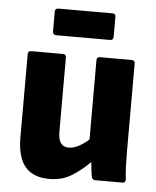

<svg xmlns="http://www.w3.org/2000/svg" viewBox="-51 -721 629 776"><g transform="rotate(5 264.0 -333.5)"><path d="M178 11Q112 11 79.5 -27.5Q47 -66 47 -147V-484Q47 -497 60 -497H188Q202 -497 202 -484V-182Q202 -122 244 -122Q265 -122 286 -133.5Q307 -145 326 -162V-484Q326 -497 339 -497H467Q481 -497 481 -484V-129Q481 -97 482 -69Q483 -41 486 -15Q487 0 473 0H364Q352 0 349 -11Q346 -24 344.5 -39.5Q343 -55 341 -72Q309 -39 269.5 -14Q230 11 178 11ZM155 -570Q141 -570 141 -584V-665Q141 -678 155 -678H374Q387 -678 387 -665V-584Q387 -570 374 -570Z"/></g></svg>

Font: Sofia Sans Semi Condensed Black
Style: Regular
Weight: 900
Designer: Botio Nikoltchev, Ani Petrova
Foundry: lettersoup
Version: Version 4.100; ttfautohint (v1.8.4.7-5d5b)